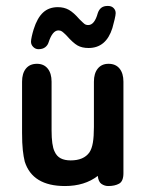

<svg xmlns="http://www.w3.org/2000/svg" viewBox="-20 -614 491 644"><path d="M308 -24Q310 -4 320.5 3Q331 10 343 10Q365 10 379.5 2Q394 -6 394 -33V-340Q394 -368 381 -384Q368 -400 344 -400Q321 -400 308 -384Q295 -368 295 -340V-188Q295 -156 291.5 -135.5Q288 -115 280 -103Q261 -76 217 -76Q197 -76 183.5 -83Q170 -90 163 -106Q153 -126 153 -177V-340Q153 -368 140 -384Q127 -400 104 -400Q80 -400 67 -384Q54 -368 54 -340V-169Q54 -133 56.5 -110.5Q59 -88 63 -72Q89 10 198 10Q264 10 308 -24ZM368 -570Q368 -580 361 -587Q354 -594 343 -594H340Q316 -594 308 -570Q297 -530 276 -530Q268 -530 263 -534Q258 -538 246 -550Q227 -572 211 -581Q195 -590 174 -590Q144 -590 124.5 -572Q105 -554 93 -516Q89 -503 86.5 -491.5Q84 -480 84 -474Q84 -464 91.5 -456.5Q99 -449 109 -449Q123 -449 131.5 -455.5Q140 -462 143 -472Q156 -512 176 -512Q183 -512 188 -508.5Q193 -505 203 -495Q225 -470 240 -461.5Q255 -453 277 -453Q336 -453 357 -520Q361 -534 364.5 -549Q368 -564 368 -570Z"/></svg>

Font: Beiruti SemiBold
Style: Regular
Weight: 600
Designer: Arlette Boutros
Foundry: Boutros
Version: Version 1.41